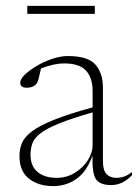

<svg xmlns="http://www.w3.org/2000/svg" viewBox="-20 -621 468 651"><path d="M357 6.5Q320 6.5 306 -12.5Q292 -31.5 293.5 -93.5Q274.5 -39.5 239.8 -14.8Q205 10 160 10Q110.5 10 78.2 -15.2Q46 -40.5 46 -91.5Q46 -115 54.2 -135.5Q62.5 -156 87.8 -175.2Q113 -194.5 162.5 -214.5Q212 -234.5 294 -257V-312.5Q294 -356.5 272 -381.2Q250 -406 196.5 -406Q181 -406 162.2 -402Q143.5 -398 119 -389Q114.5 -368 111 -354.2Q107.5 -340.5 101 -334Q96 -329 87.8 -326.2Q79.5 -323.5 71 -323.5Q48.5 -323.5 48.5 -341Q48.5 -352.5 64.2 -367.8Q80 -383 104.5 -397.5Q129 -412 157.2 -421.5Q185.5 -431 210 -431Q278 -431 303.5 -402Q329 -373 329 -323.5V-74.5Q329 -43.5 341.2 -30.8Q353.5 -18 375 -18Q387.5 -18 399.8 -22Q412 -26 427.5 -37.5V-27Q410 -9 392.8 -1.2Q375.5 6.5 357 6.5ZM83.5 -96Q83.5 -58 107.2 -38Q131 -18 172.5 -18Q205.5 -18 233.2 -34.8Q261 -51.5 277.5 -77.2Q294 -103 294 -129.5V-240Q223 -219.5 180.8 -202.5Q138.5 -185.5 117.5 -169.2Q96.5 -153 90 -135.5Q83.5 -118 83.5 -96ZM72.5 -574V-601H301.5V-574Z"/></svg>

Font: Newsreader 16pt ExtraLight
Style: Regular
Weight: 275
Designer: Hugues Gentile
Foundry: Production Type
Version: Version 1.003; ttfautohint (v1.8.3)